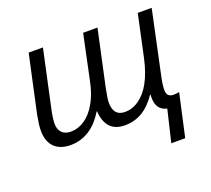

<svg xmlns="http://www.w3.org/2000/svg" viewBox="-122 -692 1132 1032"><g transform="rotate(-20 444.0 -176.0)"><path d="M674.3 -82.5 674.8 -100.1H672.4Q635.7 -45.4 590.8 -18.6Q545.9 8.3 490.2 8.3Q382.8 8.3 374 -113.3H371.1Q335.9 -53.7 287.4 -22.7Q238.8 8.3 180.2 8.3Q120.1 8.3 87.4 -24.4Q54.7 -57.1 54.7 -118.2Q54.7 -137.2 57.1 -156.7Q59.6 -176.3 65.4 -207.5L136.7 -536.1H218.3L147.9 -210Q136.7 -160.2 136.7 -128.4Q136.7 -95.7 154.8 -77.4Q172.9 -59.1 205.6 -59.1Q247.6 -59.1 284.7 -84.2Q321.8 -109.4 348.6 -155.3Q379.9 -207 394.5 -281.7L448.2 -536.1H530.3L460.4 -212.4Q449.2 -154.8 449.2 -137.7Q449.2 -97.7 465.6 -78.4Q481.9 -59.1 515.1 -59.1Q558.1 -59.1 596.4 -86.2Q634.8 -113.3 662.1 -163.1Q691.4 -215.8 709 -295.4L760.7 -536.1H840.3L762.7 -171.4Q752.9 -127 752.9 -96.7Q752.9 -56.6 792.5 -56.6Q806.6 -56.6 824.2 -60.5L770 184.1H690.4L733.9 1.5Q703.1 -5.9 688.7 -26.6Q674.3 -47.4 674.3 -82.5Z"/></g></svg>

Font: Viking Open Sans
Style: Italic
Weight: 400
Italic angle: -12°
Foundry: Ascender Corporation
Version: Version 2.000